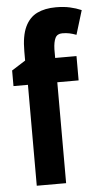

<svg xmlns="http://www.w3.org/2000/svg" viewBox="-54 -866 442 834"><g transform="rotate(-5 166.5 -448.5)"><path d="M293 -506H200V-66H72V-506H9V-574L69 -612V-652Q69 -720 87.5 -759Q106 -798 140 -814.5Q174 -831 222 -831Q256 -831 283 -825Q310 -819 333 -809L301 -704Q285 -710 271 -713Q257 -716 240 -716Q218 -716 209.5 -699Q201 -682 200 -650V-612H293Z"/></g></svg>

Font: Noto Sans Malayalam UI ExtraCondensed
Style: Bold
Weight: 700
Width: 2
Designer: Jelle Bosma - Monotype Design Team
Foundry: Monotype Imaging Inc.
Version: Version 2.104; ttfautohint (v1.8.4.7-5d5b)